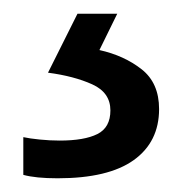

<svg xmlns="http://www.w3.org/2000/svg" viewBox="-20 -20 265 280"><path d="M212 139Q212 187 175 213.5Q138 240 64 240Q32 240 14 235V180Q23 182 38 183.5Q53 185 67 185Q103 185 122 175.5Q141 166 141 141Q141 115 114.5 103Q88 91 50 86L93 0H151L125 53Q161 61 186.5 81Q212 101 212 139Z"/></svg>

Font: Noto Sans Old Persian
Style: Regular
Weight: 400
Designer: Monotype Design Team
Foundry: Monotype Imaging Inc.
Version: Version 2.001; ttfautohint (v1.8.4.7-5d5b)